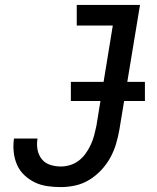

<svg xmlns="http://www.w3.org/2000/svg" viewBox="-20 -755 640 783"><path d="M228 8Q200 8 172.5 4Q145 0 121.5 -11.5Q98 -23 79 -41Q60 -59 49.5 -83Q39 -107 36 -134.5Q33 -162 37 -190H133Q129 -167 133 -145Q137 -123 150 -106.5Q163 -90 184 -83Q205 -76 228 -76Q247 -76 266.5 -82Q286 -88 302 -100.5Q318 -113 330 -130Q342 -147 350.5 -165.5Q359 -184 364 -203Q369 -222 373 -241L440 -651H293V-735H551L467 -227Q462 -198 453.5 -169Q445 -140 430 -112.5Q415 -85 393 -61.5Q371 -38 344 -21.5Q317 -5 287 1.5Q257 8 228 8ZM571 -343H269V-421H571Z"/></svg>

Font: Iosevka SS04 Md Ex Obl
Style: Regular
Weight: 500
Width: 7
Italic angle: -9°
Monospace: yes
Designer: Belleve Invis
Foundry: Belleve Invis
Version: Version 19.0.0; ttfautohint (v1.8.4)